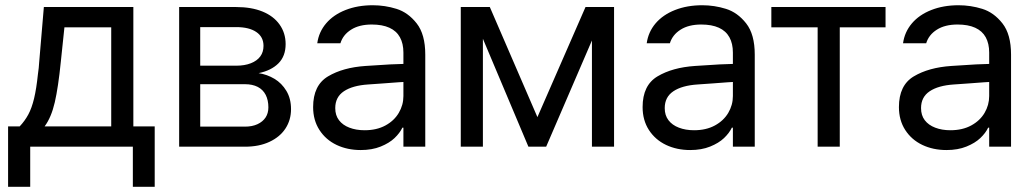

<svg xmlns="http://www.w3.org/2000/svg" viewBox="-20 -557 3926 729"><path d="M10.7 -77.1H54.7Q74.2 -97.7 87.4 -122.1Q100.6 -146.5 109.4 -183.1Q118.2 -219.7 124 -275.4Q126 -287.1 127 -298.8Q127.9 -310.5 128.9 -322.3L146.5 -530.3H486.3V-77.1H567.4V152.3H484.4V0H94.7V152.3H10.7ZM402.3 -77.1V-453.1H224.6L210.9 -322.3Q201.2 -225.6 188 -168.5Q174.8 -111.3 149.4 -77.1Z M660.2 -530.3H877Q934.6 -530.3 976.6 -513.2Q1018.6 -496.1 1041.5 -463.9Q1064.5 -431.6 1064.5 -389.6Q1064.5 -343.8 1037.1 -316.4Q1009.8 -289.1 961.9 -279.3Q994.1 -274.4 1022 -257.8Q1049.8 -241.2 1067.4 -211.9Q1085 -182.6 1085 -142.6Q1085 -101.6 1064 -69.3Q1043 -37.1 1003.4 -18.6Q963.9 0 910.2 0H660.2ZM999 -149.4Q999 -176.8 988.8 -196.8Q978.5 -216.8 958.5 -227.1Q938.5 -237.3 910.2 -237.3H740.2V-76.2H910.2Q937.5 -76.2 957.5 -85.4Q977.5 -94.7 988.3 -110.8Q999 -127 999 -149.4ZM980.5 -382.8Q980.5 -417 953.1 -435.5Q925.8 -454.1 877 -454.1H740.2V-307.6H877Q909.2 -307.6 932.6 -316.9Q956.1 -326.2 968.3 -342.8Q980.5 -359.4 980.5 -382.8Z M1433.6 -240.2 1377.9 -236.3Q1318.4 -232.4 1285.6 -210.4Q1252.9 -188.5 1252.9 -146.5Q1252.9 -119.1 1267.1 -100.6Q1281.2 -82 1306.6 -72.3Q1332 -62.5 1364.3 -62.5Q1410.2 -62.5 1443.4 -80.6Q1476.6 -98.6 1494.1 -128.4Q1511.7 -158.2 1511.7 -192.4V-357.4Q1511.7 -391.6 1498.5 -415.5Q1485.4 -439.5 1458.5 -451.7Q1431.6 -463.9 1391.6 -463.9Q1343.8 -463.9 1313 -444.3Q1282.2 -424.8 1272.5 -392.6H1184.6Q1190.4 -435.5 1218.3 -468.3Q1246.1 -501 1292 -519Q1337.9 -537.1 1395.5 -537.1Q1441.4 -537.1 1485.4 -523.4Q1529.3 -509.8 1562 -468.3Q1594.7 -426.8 1594.7 -349.6V0H1511.7V-72.3H1507.8Q1498 -51.8 1478 -32.7Q1458 -13.7 1425.3 -0.5Q1392.6 12.7 1349.6 12.7Q1298.8 12.7 1257.8 -6.8Q1216.8 -26.4 1192.9 -63.5Q1168.9 -100.6 1168.9 -150.4Q1168.9 -233.4 1225.6 -267.1Q1282.2 -300.8 1368.2 -306.6Q1377.9 -307.6 1461.9 -312.5L1517.6 -314.5L1518.6 -246.1Q1509.8 -246.1 1433.6 -240.2Z M2203.1 -530.3H2282.2L2053.7 0H1986.3L1762.7 -530.3H1839.8L2020.5 -112.3ZM1813.5 0H1729.5V-530.3H1813.5ZM2227.5 -530.3H2311.5V0H2227.5Z M2684.6 -240.2 2628.9 -236.3Q2569.3 -232.4 2536.6 -210.4Q2503.9 -188.5 2503.9 -146.5Q2503.9 -119.1 2518.1 -100.6Q2532.2 -82 2557.6 -72.3Q2583 -62.5 2615.2 -62.5Q2661.1 -62.5 2694.3 -80.6Q2727.5 -98.6 2745.1 -128.4Q2762.7 -158.2 2762.7 -192.4V-357.4Q2762.7 -391.6 2749.5 -415.5Q2736.3 -439.5 2709.5 -451.7Q2682.6 -463.9 2642.6 -463.9Q2594.7 -463.9 2564 -444.3Q2533.2 -424.8 2523.4 -392.6H2435.5Q2441.4 -435.5 2469.2 -468.3Q2497.1 -501 2543 -519Q2588.9 -537.1 2646.5 -537.1Q2692.4 -537.1 2736.3 -523.4Q2780.3 -509.8 2813 -468.3Q2845.7 -426.8 2845.7 -349.6V0H2762.7V-72.3H2758.8Q2749 -51.8 2729 -32.7Q2709 -13.7 2676.3 -0.5Q2643.6 12.7 2600.6 12.7Q2549.8 12.7 2508.8 -6.8Q2467.8 -26.4 2443.8 -63.5Q2419.9 -100.6 2419.9 -150.4Q2419.9 -233.4 2476.6 -267.1Q2533.2 -300.8 2619.1 -306.6Q2628.9 -307.6 2712.9 -312.5L2768.6 -314.5L2769.5 -246.1Q2760.7 -246.1 2684.6 -240.2Z M2908.7 -530.3H3342.3V-453.1H3168.5V0H3084.5V-453.1H2908.7Z M3657.7 -240.2 3602.1 -236.3Q3542.5 -232.4 3509.8 -210.4Q3477.1 -188.5 3477.1 -146.5Q3477.1 -119.1 3491.2 -100.6Q3505.4 -82 3530.8 -72.3Q3556.2 -62.5 3588.4 -62.5Q3634.3 -62.5 3667.5 -80.6Q3700.7 -98.6 3718.3 -128.4Q3735.8 -158.2 3735.8 -192.4V-357.4Q3735.8 -391.6 3722.7 -415.5Q3709.5 -439.5 3682.6 -451.7Q3655.8 -463.9 3615.7 -463.9Q3567.9 -463.9 3537.1 -444.3Q3506.3 -424.8 3496.6 -392.6H3408.7Q3414.6 -435.5 3442.4 -468.3Q3470.2 -501 3516.1 -519Q3562 -537.1 3619.6 -537.1Q3665.5 -537.1 3709.5 -523.4Q3753.4 -509.8 3786.1 -468.3Q3818.8 -426.8 3818.8 -349.6V0H3735.8V-72.3H3731.9Q3722.2 -51.8 3702.1 -32.7Q3682.1 -13.7 3649.4 -0.5Q3616.7 12.7 3573.7 12.7Q3522.9 12.7 3481.9 -6.8Q3440.9 -26.4 3417 -63.5Q3393.1 -100.6 3393.1 -150.4Q3393.1 -233.4 3449.7 -267.1Q3506.3 -300.8 3592.3 -306.6Q3602.1 -307.6 3686 -312.5L3741.7 -314.5L3742.7 -246.1Q3733.9 -246.1 3657.7 -240.2Z"/></svg>

Font: Pretendard JP Variable
Style: Regular
Weight: 400
Designer: Base glyphs from Inter by Rasmus Andersson; Hangul glyphs from Noto Sans CJK(Source Han Sans) by Jang Soo-young and Kang
Foundry: Kil Hyung-jin
Version: Version 1.307;Glyphs 3.2 (3192)